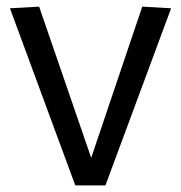

<svg xmlns="http://www.w3.org/2000/svg" viewBox="-20 -559 546 579"><path d="M207 0 10 -534 98 -539 255 -83 409 -539 496 -534 298 0Z"/></svg>

Font: Georama ExtraCondensed Thin
Style: Regular
Weight: 400
Version: Version 1.001